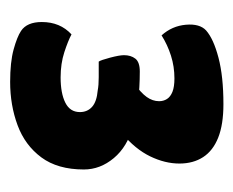

<svg xmlns="http://www.w3.org/2000/svg" viewBox="-62 -688 471 388"><g transform="rotate(90 174.0 -494.5)"><path d="M146 -279Q106 -279 80.5 -286Q55 -293 43 -301Q25 -313 25 -343Q25 -380 50 -403Q63 -396 86 -388.5Q109 -381 137 -381Q169 -381 188 -390.5Q207 -400 207 -420Q207 -435 196.5 -444.5Q186 -454 163 -456Q153 -458 136.5 -458Q120 -458 105 -458Q102 -462 97 -481Q92 -500 92 -509Q92 -523 99 -532Q106 -541 125 -541Q157 -541 186 -537.5Q215 -534 236 -527Q277 -516 300 -488.5Q323 -461 323 -428Q323 -375 298.5 -342Q274 -309 233.5 -294Q193 -279 146 -279ZM250 -505 148 -529Q168 -543 176.5 -555Q185 -567 185 -580Q185 -589 180.5 -596Q176 -603 166 -607Q156 -611 139 -611Q115 -611 93 -604Q71 -597 52 -585Q33 -606 30.5 -634Q28 -662 42 -675Q59 -690 97 -700Q135 -710 191 -710Q232 -710 258.5 -699.5Q285 -689 298 -669Q311 -649 311 -621Q311 -592 296.5 -562Q282 -532 250 -505Z"/></g></svg>

Font: Yanone Kaffeesatz
Style: Bold
Weight: 700
Designer: Yanone (Cyrillic: Daniel Pouzeot, Huerta Tipografica, and Cyreal)
Foundry: Yanone
Version: Version 2.003